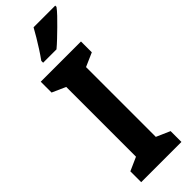

<svg xmlns="http://www.w3.org/2000/svg" viewBox="-307 -949 965 965"><g transform="rotate(-45 176.0 -466.5)"><path d="M316 0H30V-77L102 -109V-605L30 -637V-714H316V-637L243 -605V-109L316 -77ZM352 -924Q341 -909 322.5 -889.5Q304 -870 282.5 -849Q261 -828 240 -808Q219 -788 201 -773H106V-786Q124 -811 140 -836Q156 -861 171 -886Q186 -911 198 -933H352Z"/></g></svg>

Font: Noto Sans Condensed
Style: Regular
Weight: 400
Width: 3
Version: Version 2.013